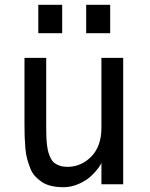

<svg xmlns="http://www.w3.org/2000/svg" viewBox="-20 -761 619 793"><path d="M81.1 -248V-522H170.9V-238.8Q170.9 -214.8 171.4 -198.5Q171.9 -182.1 174.1 -163.1Q176.3 -144 179.9 -131.6Q183.6 -119.1 189.9 -106.7Q196.3 -94.2 205.8 -87.2Q215.3 -80.1 228.8 -75.9Q242.2 -71.8 259.8 -71.8Q316.9 -72.8 357.9 -115.2Q398.9 -157.7 398.9 -233.9V-522H488.8V0H398.9V-90.8Q398.9 -84.5 387.2 -68.4Q375.5 -52.2 356.2 -33.9Q336.9 -15.6 305.9 -1.7Q274.9 12.2 242.2 12.2Q214.4 12.2 191.7 6.8Q168.9 1.5 152.8 -9.5Q136.7 -20.5 124.5 -33.7Q112.3 -46.9 104.7 -66.9Q97.2 -86.9 92 -105.2Q86.9 -123.5 84.7 -149.9Q82.5 -176.3 81.8 -197.3Q81.1 -218.3 81.1 -248ZM138.2 -624V-741.2H236.8V-624ZM335.9 -624V-741.2H435.1V-624Z"/></svg>

Font: Standard
Style: Regular
Weight: 400
Designer: Bryce Wilner
Version: Version 2.000;PS 2.0;hotconv 16.6.51;makeotf.lib2.5.65220 DE